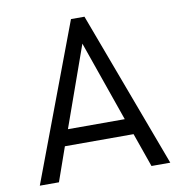

<svg xmlns="http://www.w3.org/2000/svg" viewBox="-80 -781 812 855"><g transform="rotate(-10 326.5 -353.0)"><path d="M621.5 0H536.5L482.5 -153.5H172L118 0H31.5L297 -706.5H358ZM455.5 -226 328 -590 198.5 -226Z"/></g></svg>

Font: Acari Sans
Style: Regular
Weight: 400
Designer: Alfredo Marco Pradil and Stefan Peev (font) & Cristiano Sobral (main changes)
Foundry: Alfredo Marco Pradil and Stefan Peev (font) & Cristiano Sobral (main changes)
Version: Version 1.063; ttfautohint (v1.8.3)